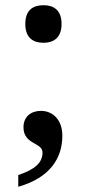

<svg xmlns="http://www.w3.org/2000/svg" viewBox="-20 -562 332 736"><path d="M147 -398C184 -398 216 -416 216 -470C216 -525 184 -542 147 -542C108 -542 77 -525 77 -470C77 -416 108 -398 147 -398ZM50 109V154C173 119 219 43 219 -42C219 -102 183 -137 137 -137C99 -137 70 -115 70 -74C70 -7 143 -17 143 23C143 62 113 88 50 109Z"/></svg>

Font: Noto Naskh Arabic UI Medium
Style: Regular
Weight: 500
Designer: Monotype Design Team, David Williams, Mohamad Dakak and Nizar Qandah
Foundry: Monotype Imaging Inc.
Version: Version 2.014